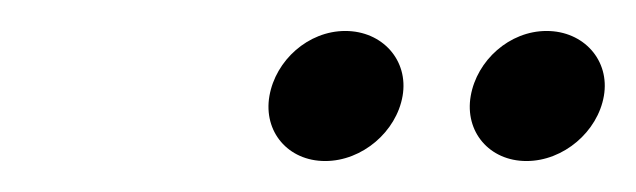

<svg xmlns="http://www.w3.org/2000/svg" viewBox="-20 -711 411 124"><path d="M154 -649C150 -626 166 -607 190 -607C214 -607 236 -626 240 -649C244 -672 227 -691 203 -691C179 -691 158 -672 154 -649ZM284 -649C280 -626 296 -607 320 -607C344 -607 366 -626 370 -649C374 -672 357 -691 333 -691C309 -691 288 -672 284 -649Z"/></svg>

Font: Charger Sport
Style: ExLitExtObl
Weight: 200
Designer: Jasper
Foundry: Cannot Into Space Fonts
Version: Version 1.1